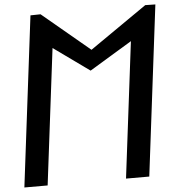

<svg xmlns="http://www.w3.org/2000/svg" viewBox="-59 -959 911 1003"><g transform="rotate(-5 396.5 -457.0)"><path d="M561 -10H683L793 -903L740 -904L440 -696L191 -904L138 -903L28 -10H150L238 -723L426 -588L649 -723Z"/></g></svg>

Font: Ny Stormning
Style: FinKur
Weight: 300
Designer: Robert Jablonski, Mew Too
Foundry: Cannot Into Space Fonts
Version: Version 0.90